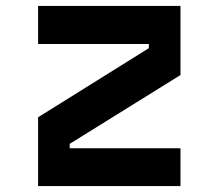

<svg xmlns="http://www.w3.org/2000/svg" viewBox="-20 -630 740 650"><path d="M109 -610H591V-376L216 -143V-128H591V0H109V-233L484 -467V-481H109Z"/></svg>

Font: Martian Mono SemiBold
Style: Regular
Weight: 600
Monospace: yes
Designer: Roman Shamin
Foundry: Evil Martians
Version: Version 1.000; ttfautohint (v1.8.4.7-5d5b)